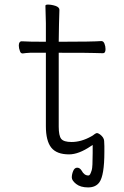

<svg xmlns="http://www.w3.org/2000/svg" viewBox="-20 -660 540 837"><path d="M377 -65Q385 -69 392 -75Q399 -80 403 -80Q407 -80 416 -74Q433 -61 434 -46Q435 -38 435 -23Q435 -10 435 2Q435 105 413 135Q397 157 364 157Q331 157 312 142Q293 127 293 113.5Q293 100 299 85.5Q305 71 316.5 71Q328 71 336 84Q347 105 365 105Q370 105 373 99.5Q376 94 380 81.5Q384 69 384 7Q384 -5 384 -28L376 -23Q323 13 281 13Q227 13 203.5 -16.5Q180 -46 180 -110V-430H111Q91 -429 79 -427Q70 -427 67 -437Q62 -450 62 -461Q62 -480 75 -480Q105 -478 175 -478H180V-559Q178 -615 178 -635Q178 -640 189 -640Q205 -640 223 -634Q239 -628 239 -617Q237 -563 236 -478H241Q383 -478 422 -481Q431 -481 435.5 -469.5Q440 -458 440 -446Q440 -428 429 -428Q409 -428 390 -429Q371 -430 241 -430H236V-108Q236 -68 247 -54.5Q258 -41 292 -41Q334 -41 377 -65Z"/></svg>

Font: Moon Stars Kai T HW Light
Style: Regular
Weight: 300
Designer: GuiWonder
Version: Version 1.101